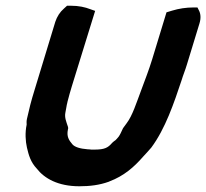

<svg xmlns="http://www.w3.org/2000/svg" viewBox="-20 -645 720 670"><path d="M73 -210C67 -182 69 -152 74 -130C80 -104 87 -79 108 -57C135 -22 183 5 257 5C293 5 327 1 360 -11L362 -12C412 -31 447 -61 480 -99C489 -109 498 -118 508 -130C557 -196 587 -285 614 -366C619 -383 626 -399 632 -419L676 -563C682 -582 680 -598 674 -609L669 -619H656C629 -619 604 -615 581 -608L561 -602L511 -438C500 -402 486 -366 473 -331C456 -286 442 -241 422 -215L411 -200L409 -197C403 -184 399 -175 394 -168L388 -161C382 -155 384 -156 379 -153L374 -149L370 -145C357 -130 345 -123 311 -123H297C297 -123 296 -124 286 -124C259 -126 241 -132 233 -141C220 -156 212 -169 217 -193L218 -198L217 -203C211 -221 205 -235 208 -251C211 -264 212 -277 215 -287V-288C220 -307 225 -326 231 -345L312 -607L295 -613C277 -620 255 -625 227 -625H214L203 -615C189 -603 179 -587 173 -569L100 -329C89 -294 81 -262 74 -230C72 -221 73 -216 73 -210Z"/></svg>

Font: SolarCharger
Style: 1052
Weight: 1000
Designer: Mew Too
Foundry: Cannot Into Space Fonts/KineticPlasma Fonts
Version: Version 1.100